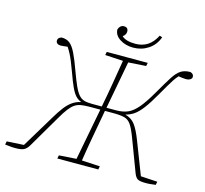

<svg xmlns="http://www.w3.org/2000/svg" viewBox="-119 -983 1199 1123"><g transform="rotate(15 481.0 -422.0)"><path d="M856 5Q820 5 807 -3Q794 -11 785 -34L711 -230Q692 -281 676 -304.5Q660 -328 636 -334.5Q612 -341 569 -341H517L512 -313Q499 -242 486 -170Q473 -98 462 -26L572 -20L568 0H320L324 -20L429 -27L489 -341H428Q396 -341 374 -337.5Q352 -334 335.5 -323Q319 -312 302 -290Q285 -268 263 -230L148 -34Q135 -12 119 -3.5Q103 5 67 5Q47 5 31.5 3Q16 1 4 0L8 -20L111 -26L228 -220Q254 -264 275 -291Q296 -318 318.5 -333.5Q341 -349 370 -355Q350 -362 335 -378Q320 -394 305.5 -425.5Q291 -457 272 -510Q259 -546 249 -570Q239 -594 230 -611.5Q221 -629 209 -647Q197 -646 187.5 -644.5Q178 -643 169 -643Q153 -643 146 -649.5Q139 -656 139 -666Q139 -684 162 -690Q192 -690 211.5 -674.5Q231 -659 249 -622Q267 -585 290 -521Q309 -469 323.5 -437Q338 -405 352.5 -388.5Q367 -372 385.5 -366.5Q404 -361 432 -361H492L493 -364Q507 -435 519 -507Q531 -579 543 -651L434 -657L438 -677H686L682 -657L575 -650L521 -361H579Q620 -361 650 -374Q680 -387 709.5 -422Q739 -457 776 -521Q814 -587 837.5 -624Q861 -661 884 -675.5Q907 -690 941 -690Q962 -684 962 -666Q962 -656 952 -649.5Q942 -643 926 -643Q915 -643 904.5 -644.5Q894 -646 881 -648Q868 -634 857 -617.5Q846 -601 832 -577Q818 -553 796 -515Q763 -457 737.5 -423.5Q712 -390 689 -374Q666 -358 638 -351Q676 -341 698 -312Q720 -283 744 -220L819 -26L920 -20L916 0Q905 1 890 3Q875 5 856 5ZM580 -741Q533 -741 498.5 -763.5Q464 -786 464 -821Q474 -848 497 -848Q523 -848 523 -822Q523 -803 504 -790Q528 -766 587 -766Q628 -766 659.5 -786Q691 -806 713 -849L729 -843Q711 -794 670.5 -767.5Q630 -741 580 -741Z"/></g></svg>

Font: Source Serif Pro ExtraLight
Style: Italic
Weight: 200
Italic angle: -12°
Designer: Frank Grießhammer
Foundry: Adobe Systems Incorporated
Version: Version 3.001;hotconv 1.0.111;makeotfexe 2.5.65597